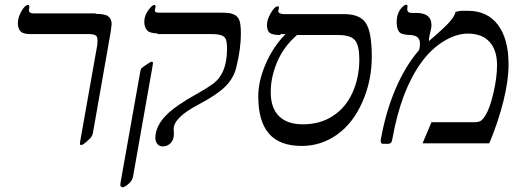

<svg xmlns="http://www.w3.org/2000/svg" viewBox="-20 -610 2226 817"><path d="M387 -553V-551Q426 -551 440 -541Q455 -530 455 -507L451 -474L375 -42Q372 -32 367 -25Q365 -22 347 -6Q333 7 325 7Q320 7 320 2L322 -13L391 -402Q395 -418 395 -437Q395 -456 386 -460Q376 -465 359 -465H109Q78 -465 67 -477Q56 -490 56 -511Q56 -535 71 -562Q86 -589 100 -589Q105 -589 105 -580L103 -568Q103 -553 122 -553Z M650 -465V-468Q618 -468 606 -481Q594 -494 594 -518Q594 -542 610 -565Q627 -589 637 -589Q642 -589 642 -581L639 -567Q639 -562 642 -559Q645 -556 659 -556H926Q959 -556 974 -549Q991 -542 998 -525Q1005 -510 1005 -465Q1005 -403 985 -321Q973 -276 939 -242Q905 -208 828 -167Q769 -136 744 -110Q719 -85 719 -61L720 -41Q720 -16 707 -2Q693 13 673 13Q657 13 649 2Q641 -9 641 -22Q641 -96 740 -163Q773 -186 815 -209Q858 -233 880 -249Q946 -292 946 -401Q946 -434 940 -445Q934 -456 921 -460Q906 -465 879 -465ZM501 187 498 185Q492 185 492 176L494 161L577 -306Q579 -314 580 -317Q582 -320 597 -331Q600 -333 605 -336Q610 -339 611 -340Q617 -344 619 -345Q623 -347 624 -347H627Q631 -347 631 -343L629 -328L546 142Q544 153 536 163Q528 173 516 181Q505 188 501 187Z M1175 -465 1172 -461Q1140 -461 1128 -470Q1116 -479 1116 -504Q1116 -526 1132 -554Q1149 -583 1162 -583Q1167 -583 1167 -578L1164 -563Q1164 -556 1172 -553Q1180 -550 1187 -550H1443Q1511 -550 1536 -513Q1562 -475 1562 -369Q1562 -266 1522 -176Q1482 -85 1414 -37Q1346 11 1264 11Q1169 11 1124 -42Q1079 -94 1079 -200Q1079 -266 1111 -339Q1142 -411 1195 -465ZM1245 -461H1244Q1189 -414 1161 -350Q1132 -284 1132 -218Q1132 -151 1167 -116Q1202 -81 1269 -81Q1343 -81 1397 -117Q1452 -153 1480 -216Q1509 -280 1509 -357Q1509 -416 1491 -438Q1473 -461 1419 -461Z M2001 -90H1998Q2017 -90 2026 -96Q2036 -103 2046 -120Q2065 -150 2080 -216Q2095 -280 2095 -333Q2095 -397 2063 -432Q2031 -467 1971 -467Q1922 -467 1869 -435Q1816 -403 1774 -346Q1731 -287 1700 -207Q1668 -122 1650 -21Q1648 -8 1644 -3Q1639 2 1631 2H1611Q1600 2 1600 -9V-14L1601 -19Q1621 -132 1662 -229Q1704 -328 1761 -394Q1767 -403 1767 -424Q1767 -441 1758 -450Q1748 -460 1726 -461Q1701 -462 1689 -467Q1678 -471 1673 -484Q1668 -497 1668 -517Q1668 -536 1674 -552Q1680 -568 1691 -579Q1702 -590 1709 -590Q1714 -590 1714 -584L1713 -570Q1713 -555 1733 -555H1751Q1816 -555 1816 -503Q1816 -492 1813 -482Q1805 -452 1805 -435Q1876 -496 1895 -519Q1914 -541 1919 -560Q1922 -560 1930 -562Q1938 -564 1944 -564H1959H1971Q2054 -564 2099 -504Q2144 -444 2144 -336Q2144 -267 2122 -179Q2099 -88 2062 0H1778L1816 -90Z"/></svg>

Font: Libra Serif Modern
Style: Italic
Weight: 400
Italic angle: -12°
Designer: Stefan Peev, Context Ltd
Foundry: Stefan Peev, Context Ltd
Version: Version 1.000